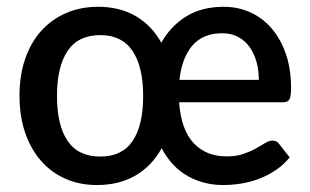

<svg xmlns="http://www.w3.org/2000/svg" viewBox="-20 -538 914 566"><path d="M743 -302.5Q743 -331 736 -356Q729 -381 715.5 -399.8Q702 -418.5 681.8 -429.2Q661.5 -440 635 -440Q578.5 -440 547.2 -403.8Q516 -367.5 509 -302.5ZM275.5 -76.5Q340 -76.5 371 -122.5Q402 -168.5 402 -255Q402 -341 370.8 -387.8Q339.5 -434.5 275.5 -434.5Q210.5 -434.5 179.2 -387.8Q148 -341 148 -255Q148 -169 179.2 -122.8Q210.5 -76.5 275.5 -76.5ZM508 -236.5Q514 -155 551 -116Q588 -77 647.5 -77Q676.5 -77 697.5 -84.2Q718.5 -91.5 734.2 -100.2Q750 -109 761.5 -116.2Q773 -123.5 783.5 -123.5Q796 -123.5 803 -113.5L834 -74Q815.5 -51.5 792.2 -36Q769 -20.5 743.2 -10.8Q717.5 -1 690.5 3.2Q663.5 7.5 637.5 7.5Q581 7.5 533.5 -19Q486 -45.5 456.5 -101Q428 -49 379.8 -20.8Q331.5 7.5 265.5 7.5Q215 7.5 173 -11Q131 -29.5 101 -63.8Q71 -98 54.2 -146.5Q37.5 -195 37.5 -255.5Q37.5 -316 54.2 -364.5Q71 -413 101.5 -447Q132 -481 174.8 -499.5Q217.5 -518 269.5 -518Q333 -518 380.2 -490.5Q427.5 -463 455.5 -412Q482.5 -460.5 528.2 -489.2Q574 -518 639.5 -518Q682 -518 718.2 -501.5Q754.5 -485 781 -454Q807.5 -423 822.8 -378.8Q838 -334.5 838 -278.5Q838 -253.5 833.2 -245Q828.5 -236.5 814 -236.5Z"/></svg>

Font: LatoLatin Semibold
Style: Regular
Weight: 600
Designer: Lukasz Dziedzic with Adam Twardoch and Botio Nikoltchev
Foundry: tyPoland Lukasz Dziedzic
Version: Version 2.015; 2015-08-06; http://www.latofonts.com/